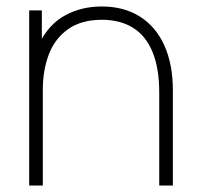

<svg xmlns="http://www.w3.org/2000/svg" viewBox="-20 -572 613 592"><path d="M471 -286Q471 -362 450.2 -412Q429.5 -462 390 -486.5Q350.5 -511 294 -511Q231 -511 190.2 -482.2Q149.5 -453.5 130.8 -404.8Q112 -356 112 -295L73 -294Q73 -382.5 102.5 -440.5Q132 -498.5 181.8 -525.2Q231.5 -552 294 -552Q362 -552 411.2 -521Q460.5 -490 486.8 -431.8Q513 -373.5 513 -294V0H471ZM70 0V-540H109V-430H112V0Z"/></svg>

Font: Manrope
Style: Regular
Weight: 400
Designer: Mikhail Sharanda
Foundry: Mikhail Sharanda
Version: Version 4.503